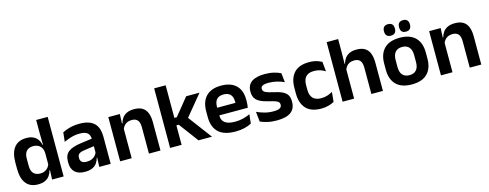

<svg xmlns="http://www.w3.org/2000/svg" viewBox="-25 -1361 5237 2058"><g transform="rotate(-15 2593.0 -332.0)"><path d="M215 11.5Q128.5 11.5 83.5 -44.5Q38.5 -100.5 38.5 -209.5V-277Q38.5 -387.5 84 -444.5Q129.5 -501.5 219.5 -501.5Q263.5 -501.5 293.8 -487.5Q324 -473.5 342.8 -447.5Q361.5 -421.5 369 -386.5H406.5L374 -291.5Q373 -326 359.8 -349.8Q346.5 -373.5 323 -386Q299.5 -398.5 267.5 -398.5Q219 -398.5 193.2 -370.5Q167.5 -342.5 167.5 -287V-206Q167.5 -151 193.2 -123Q219 -95 268.5 -95Q296.5 -95 318.5 -105.5Q340.5 -116 355.2 -134.2Q370 -152.5 376.5 -175.5L407 -104H371Q363 -72 345 -45.8Q327 -19.5 295.5 -4Q264 11.5 215 11.5ZM372 0 376.5 -120 374 -148.5V-349L374.5 -369.5L372 -510V-661H500V0Z M895.5 0 900 -120 896.5 -131V-284.5L896 -306.5Q896 -354.5 869.8 -377Q843.5 -399.5 784 -399.5Q733.5 -399.5 689.2 -386.2Q645 -373 607.5 -355.5L618.5 -457.5Q640.5 -469 668.8 -479.2Q697 -489.5 732 -496Q767 -502.5 807.5 -502.5Q867.5 -502.5 909 -488.2Q950.5 -474 975.2 -447.5Q1000 -421 1011 -384.2Q1022 -347.5 1022 -303V0ZM735 11.5Q662 11.5 623.8 -25Q585.5 -61.5 585.5 -129V-143Q585.5 -214.5 629.5 -248.8Q673.5 -283 769 -296L908 -315L915.5 -232.5L787.5 -214Q745.5 -208.5 727.8 -194Q710 -179.5 710 -151.5V-146.5Q710 -119 727.2 -103.8Q744.5 -88.5 781.5 -88.5Q814.5 -88.5 838 -99Q861.5 -109.5 876.8 -126.8Q892 -144 898.5 -165.5L916.5 -102H894.5Q886.5 -70.5 868.8 -44.8Q851 -19 819 -3.8Q787 11.5 735 11.5Z M1446.5 0V-294.5Q1446.5 -325.5 1438.2 -348Q1430 -370.5 1411 -383Q1392 -395.5 1359 -395.5Q1330 -395.5 1308.2 -385Q1286.5 -374.5 1272.8 -356.8Q1259 -339 1252 -316.5L1232 -386.5H1256Q1264 -419 1282.8 -445Q1301.5 -471 1333.8 -486.2Q1366 -501.5 1414.5 -501.5Q1471 -501.5 1506 -480.2Q1541 -459 1557.8 -417Q1574.5 -375 1574.5 -313V0ZM1127 0V-490.5H1255L1250 -371L1255 -360.5V0Z M1996.5 0 1835.5 -216H1792V-299.5H1836L1991 -490.5H2139L1940 -249V-275L2146.5 0ZM1681.5 0V-661H1809V0Z M2405.5 12Q2279.5 12 2218 -46Q2156.5 -104 2156.5 -214V-278Q2156.5 -387 2214 -445.5Q2271.5 -504 2381 -504Q2455 -504 2504.5 -478Q2554 -452 2578.8 -404.2Q2603.5 -356.5 2603.5 -290V-272.5Q2603.5 -254.5 2601.8 -235.8Q2600 -217 2597 -200.5H2481Q2482.5 -228 2482.8 -252.8Q2483 -277.5 2483 -297.5Q2483 -332 2472 -356.2Q2461 -380.5 2438.5 -393Q2416 -405.5 2381 -405.5Q2329.5 -405.5 2305 -377Q2280.5 -348.5 2280.5 -296V-250.5L2281 -236V-197.5Q2281 -174.5 2288.2 -155Q2295.5 -135.5 2312.5 -121.2Q2329.5 -107 2357.8 -99Q2386 -91 2428.5 -91Q2474.5 -91 2516.2 -101.2Q2558 -111.5 2595.5 -129L2584.5 -28Q2551 -9.5 2505.8 1.2Q2460.5 12 2405.5 12ZM2224.5 -200.5V-285.5H2571V-200.5Z M2864.5 12Q2805.5 12 2759.8 0.8Q2714 -10.5 2682 -24.5L2670.5 -135.5Q2708.5 -118 2754.2 -105Q2800 -92 2855 -92Q2903 -92 2924.5 -104.2Q2946 -116.5 2946 -141V-144Q2946 -160.5 2936.2 -171Q2926.5 -181.5 2902 -190.2Q2877.5 -199 2833 -209Q2771.5 -223.5 2735.8 -242.8Q2700 -262 2684.5 -290.2Q2669 -318.5 2669 -358V-362.5Q2669 -432 2718.5 -467.2Q2768 -502.5 2865 -502.5Q2922.5 -502.5 2966.8 -491.2Q3011 -480 3040.5 -464.5L3052 -362.5Q3017 -379 2973.5 -390.2Q2930 -401.5 2880 -401.5Q2847.5 -401.5 2828.8 -396.2Q2810 -391 2802 -381.5Q2794 -372 2794 -358.5V-356Q2794 -341 2802.8 -330Q2811.5 -319 2835 -310.2Q2858.5 -301.5 2901 -291.5Q2963 -278.5 3000.5 -261Q3038 -243.5 3055 -216.2Q3072 -189 3072 -145V-139Q3072 -63 3020.5 -25.5Q2969 12 2864.5 12Z M3357.5 12.5Q3244 12.5 3189.2 -47.5Q3134.5 -107.5 3134.5 -216V-276Q3134.5 -384 3189.5 -443.5Q3244.5 -503 3357.5 -503Q3387 -503 3412.8 -498.2Q3438.5 -493.5 3459.8 -485.5Q3481 -477.5 3497 -468.5L3507.5 -361Q3483 -376.5 3452.8 -387Q3422.5 -397.5 3383 -397.5Q3321 -397.5 3292.2 -365.8Q3263.5 -334 3263.5 -273.5V-220.5Q3263.5 -160.5 3293.2 -128Q3323 -95.5 3385 -95.5Q3424.5 -95.5 3455 -105.8Q3485.5 -116 3512 -131L3501.5 -23Q3477 -9 3440 1.8Q3403 12.5 3357.5 12.5Z M3915 0V-294.5Q3915 -325.5 3906.8 -348Q3898.5 -370.5 3879.5 -383Q3860.5 -395.5 3827.5 -395.5Q3798.5 -395.5 3777 -385Q3755.5 -374.5 3741.8 -356.8Q3728 -339 3721.5 -316.5L3695.5 -386.5H3726Q3734.5 -419 3753 -445Q3771.5 -471 3803.5 -486.2Q3835.5 -501.5 3883 -501.5Q3939.5 -501.5 3974.5 -480.2Q4009.5 -459 4026.2 -417Q4043 -375 4043 -313V0ZM3595.5 0V-661H3723V-510L3720.5 -357.5L3723.5 -348V0Z M4363 13.5Q4249 13.5 4190.2 -45Q4131.5 -103.5 4131.5 -211.5V-278Q4131.5 -386.5 4190.2 -445.2Q4249 -504 4363 -504Q4476.5 -504 4535 -445.2Q4593.5 -386.5 4593.5 -278V-211.5Q4593.5 -103.5 4535.2 -45Q4477 13.5 4363 13.5ZM4363 -89Q4413 -89 4439.2 -119Q4465.5 -149 4465.5 -205V-284.5Q4465.5 -341.5 4439.2 -371.8Q4413 -402 4363 -402Q4312.5 -402 4286.2 -371.8Q4260 -341.5 4260 -284.5V-205Q4260 -149 4286.2 -119Q4312.5 -89 4363 -89ZM4279 -549.5Q4249 -549.5 4234 -565.8Q4219 -582 4219 -611.5V-615Q4219 -644.5 4234 -660.8Q4249 -677 4279 -677Q4310.5 -677 4325.2 -660.8Q4340 -644.5 4340 -615V-611.5Q4340 -582 4325.2 -565.8Q4310.5 -549.5 4279 -549.5ZM4446.5 -549.5Q4416 -549.5 4401.2 -565.8Q4386.5 -582 4386.5 -611.5V-615Q4386.5 -644.5 4401.2 -660.8Q4416 -677 4446.5 -677Q4477 -677 4492 -660.8Q4507 -644.5 4507 -615V-611.5Q4507 -582 4492 -565.8Q4477 -549.5 4446.5 -549.5Z M5006.5 0V-294.5Q5006.5 -325.5 4998.2 -348Q4990 -370.5 4971 -383Q4952 -395.5 4919 -395.5Q4890 -395.5 4868.2 -385Q4846.5 -374.5 4832.8 -356.8Q4819 -339 4812 -316.5L4792 -386.5H4816Q4824 -419 4842.8 -445Q4861.5 -471 4893.8 -486.2Q4926 -501.5 4974.5 -501.5Q5031 -501.5 5066 -480.2Q5101 -459 5117.8 -417Q5134.5 -375 5134.5 -313V0ZM4687 0V-490.5H4815L4810 -371L4815 -360.5V0Z"/></g></svg>

Font: Anek Gujarati Medium SemiBold
Style: Regular
Weight: 600
Version: Version 1.003